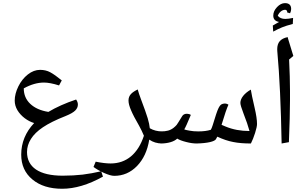

<svg xmlns="http://www.w3.org/2000/svg" viewBox="-20 -905 1930 1211"><path d="M372.1 285.6C451.7 285.6 537.1 260.3 629.4 209L618.2 175.3C578.6 184.6 539.6 191.4 501.5 196.3C462.9 200.7 420.9 203.1 375 203.1C227.1 203.1 150.4 149.4 150.4 53.7C150.4 24.9 158.7 -2.4 175.3 -28.8C191.4 -54.7 216.8 -79.6 251 -102.5C285.2 -125.5 333 -149.4 394 -173.3C423.3 -185.1 443.4 -196.8 454.6 -208C465.8 -219.2 471.2 -231.9 471.2 -245.6C471.2 -256.8 467.3 -267.1 460 -277.3C392.1 -254.4 334 -228.5 285.2 -199.2C236.3 -207 198.2 -224.1 170.9 -250C143.6 -275.9 129.9 -308.1 129.9 -347.7C174.3 -372.1 216.8 -384.3 257.8 -384.3C281.7 -384.3 313.5 -378.4 352.5 -366.2L369.6 -397.9C340.3 -421.9 315.9 -439 296.9 -449.2C277.8 -459.5 256.3 -464.4 232.9 -464.4C206.1 -464.4 180.2 -454.6 155.8 -435.5C130.9 -416 110.8 -390.6 95.7 -359.9C80.6 -329.1 72.8 -299.3 72.8 -270.5C72.8 -249.5 78.6 -229 89.8 -210C112.8 -171.4 154.3 -141.1 195.3 -128.9C141.1 -71.3 113.8 -4.9 113.8 70.3C113.8 135.7 137.2 188 184.6 227.1C231.4 266.1 293.9 285.6 372.1 285.6Z M1002.9 0C1008.3 0 1011.2 -2.9 1011.2 -8.3V-67.9C1011.2 -73.2 1008.3 -76.2 1002.9 -76.2C973.1 -76.2 947.3 -83 924.8 -96.2C923.3 -113.3 918.9 -134.3 911.6 -159.2C904.3 -184.1 889.6 -224.6 868.7 -280.3C860.4 -302.2 853.5 -322.8 848.6 -340.8C812 -322.8 790.5 -304.7 790.5 -271C790.5 -254.4 795.9 -233.9 806.6 -209.5C816.9 -184.6 834 -152.3 857.4 -111.8C868.7 -91.3 878.9 -70.3 887.7 -48.8C850.1 64.9 777.8 126 677.7 126C651.4 126 620.1 122.1 583.5 114.7L569.8 147.9C585.9 160.2 607.4 172.9 635.3 185.5C663.1 197.8 684.6 204.1 700.7 204.1C755.9 204.1 803.7 183.6 844.2 142.1C884.3 100.6 910.2 45.4 921.4 -24.4C944.3 -8.3 971.7 0 1002.9 0Z M1220.2 0C1290 -1.5 1333.5 -12.7 1341.8 -26.9L1350.6 -43C1386.2 -26.4 1419.9 -15.1 1451.2 -9.3C1482.4 -2.9 1519.5 0 1562.5 0C1571.8 -18.1 1580.6 -40.5 1588.9 -66.4C1597.2 -92.3 1601.1 -111.3 1601.1 -123C1601.1 -147.5 1596.2 -181.6 1585.9 -225.6C1572.8 -281.7 1564.9 -319.8 1562 -339.8C1521 -316.4 1496.1 -285.2 1496.1 -255.9C1496.1 -245.1 1502.9 -222.7 1516.1 -188.5C1533.2 -145.5 1545.4 -108.9 1553.7 -78.6C1498.5 -78.6 1448.2 -87.9 1402.8 -106.9L1377.4 -117.7C1396.5 -181.6 1411.1 -223.6 1420.9 -244.6C1414.1 -249.5 1406.2 -252 1397.5 -252C1389.6 -252 1382.8 -250 1376.5 -246.6C1370.1 -242.7 1363.3 -233.9 1356.9 -220.2C1350.1 -206.5 1338.4 -171.4 1321.3 -114.7C1317.4 -102.1 1313.5 -92.8 1309.6 -86.4C1288.6 -79.6 1262.2 -76.2 1231 -76.2C1210 -76.2 1190.9 -77.6 1174.3 -81.1C1157.7 -84 1147 -86.4 1142.1 -88.9C1148.9 -99.1 1162.6 -129.4 1183.6 -180.2C1176.3 -185.1 1168 -187.5 1159.2 -187.5C1144.5 -187.5 1134.3 -182.1 1128.4 -171.4C1109.4 -140.1 1098.1 -122.1 1094.2 -117.2C1089.8 -111.8 1083.5 -106 1075.2 -99.1C1053.2 -82 1031.2 -76.2 994.1 -76.2C988.8 -76.2 985.8 -73.2 985.8 -67.9V-8.3C985.8 -2.9 988.8 0 994.1 0C1039.1 0 1078.6 -11.7 1097.7 -30.8C1110.8 -22.5 1129.9 -15.6 1154.8 -9.3C1179.2 -2.9 1201.2 0 1220.2 0Z M1809.1 -333C1809.1 -389.2 1807.1 -452.6 1803.7 -524.4L1803.2 -529.3L1830.1 -552.2C1809.1 -620.1 1798.3 -655.8 1797.4 -659.2C1796.4 -662.6 1795.4 -666.5 1794.4 -670.9C1749 -661.6 1728.5 -637.2 1728.5 -594.7L1729 -582C1743.2 -427.7 1752 -233.9 1756.3 0L1802.2 -8.3C1806.6 -118.7 1809.1 -206.1 1809.1 -270.5ZM1809.6 -821.3C1814 -830.6 1816.4 -839.4 1816.4 -848.1C1816.4 -873 1803.2 -885.3 1777.3 -885.3C1759.8 -885.3 1743.2 -877 1727.5 -860.4C1711.4 -843.3 1703.6 -825.7 1703.6 -806.6C1703.6 -784.2 1715.8 -771 1740.2 -766.6L1700.7 -744.1L1703.1 -705.6C1722.2 -715.8 1740.7 -725.1 1758.8 -732.4C1776.4 -739.7 1798.8 -746.6 1826.7 -753.9L1828.6 -792C1807.6 -787.6 1791.5 -785.6 1779.3 -785.6C1758.3 -785.6 1742.2 -792.5 1731.9 -805.7C1739.7 -825.7 1757.8 -843.3 1778.8 -843.3C1786.1 -843.3 1791.5 -836.4 1791.5 -830.6L1791 -826.7Z"/></svg>

Font: Noto Naskh Arabic
Style: Regular
Weight: 400
Designer: Monotype Design Team
Foundry: Monotype Imaging Inc.
Version: Version 1.07